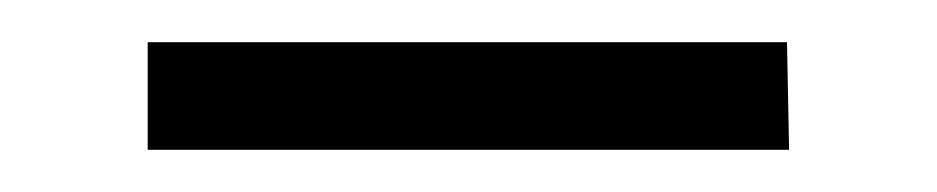

<svg xmlns="http://www.w3.org/2000/svg" viewBox="-20 -337 444 91"><path d="M354 -266H50V-317H353Z"/></svg>

Font: Turret Road
Style: Regular
Weight: 400
Designer: Noponies
Foundry: Noponies
Version: Version 1.001; ttfautohint (v1.8)